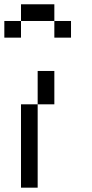

<svg xmlns="http://www.w3.org/2000/svg" viewBox="-20 -866 425 886"><path d="M230.8 -769.2H307.7V-692.3H230.8ZM76.9 -769.2V-846.2H230.8V-769.2ZM0 -769.2H76.9V-692.3H0ZM76.9 0V-384.6H153.8V0ZM153.8 -384.6V-538.5H230.8V-384.6Z"/></svg>

Font: Mintsoda - Lime Green 13x16
Style: Regular
Weight: 400
Designer: Mintsoda-15
Version: Version 1.0